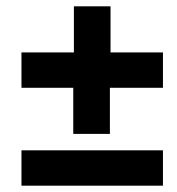

<svg xmlns="http://www.w3.org/2000/svg" viewBox="-20 -588 560 608"><path d="M212 -164V-310H48V-422H214V-568H330V-422H496V-310H328V-164ZM48 0V-112H496V0Z"/></svg>

Font: Source Sans 3 ExtraLight Black
Style: Italic
Weight: 900
Italic angle: -11°
Version: Version 3.052;hotconv 1.1.0;makeotfexe 2.6.0